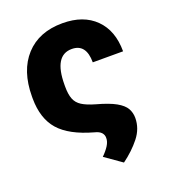

<svg xmlns="http://www.w3.org/2000/svg" viewBox="-135 -650 817 930"><g transform="rotate(-20 273.5 -185.0)"><path d="M293.9 -552.7Q401.4 -552.7 462.6 -491.9Q523.9 -431.2 523.9 -324.2H367.7Q367.7 -419.9 293.5 -419.9Q202.1 -419.9 201.7 -269.5V-258.8Q201.7 -219.7 211.2 -195.3Q220.7 -170.9 244.6 -155.8Q268.6 -140.6 311.5 -128.4Q376 -110.8 410.2 -91.6Q444.3 -72.3 456.8 -50Q469.2 -27.8 469.2 -1.5Q469.2 53.2 432.9 99.1Q396.5 145 343.8 183.6L256.8 122.6Q278.3 101.6 291.3 81.1Q304.2 60.5 303.7 42Q304.2 26.4 293.7 14.6Q283.2 2.9 259.3 -2.9Q139.6 -36.1 87.2 -95.7Q34.7 -155.3 34.2 -258.8V-269.5Q34.7 -401.9 103.5 -477.3Q172.4 -552.7 293.9 -552.7Z"/></g></svg>

Font: Inter Tight ExtraBold
Style: Regular
Weight: 800
Designer: Rasmus Andersson
Foundry: rsms
Version: Version 3.004; ttfautohint (v1.8.4.7-5d5b)